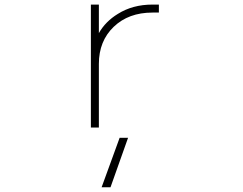

<svg xmlns="http://www.w3.org/2000/svg" viewBox="-20 -544 1040 822"><path d="M415 257.8 492.2 45.9H528.3L453.1 257.8ZM403.3 -402.3Q431.6 -452.1 484.4 -484.4Q547.9 -524.4 632.8 -524.4H660.2V-490.2H632.8Q530.3 -490.2 466.8 -429.2Q403.3 -368.2 403.3 -270.5V2H369.1V-524.4H403.3Z"/></svg>

Font: Gen Shin Gothic Monospace ExtraLight
Style: Regular
Weight: 200
Designer: [Source Han Sans]
Ryoko NISHIZUKA  (kana & ideographs); Paul D. Hunt (Latin, Greek & Cyrillic); Wenlong ZHANG  (bopomofo
Version: Version 1.002.20150607